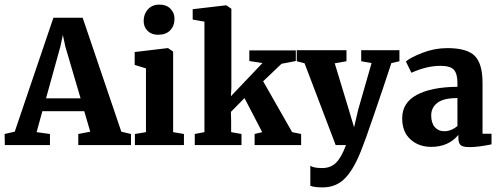

<svg xmlns="http://www.w3.org/2000/svg" viewBox="-36 -630 2166 834"><path d="M-15 0 -16 -48 28 -58 196 -553H323L491 -58L533 -48V0H304V-48L356 -58L330 -147H148L123 -56L181 -48V0ZM226 -427 164 -203H314L248 -427L237 -478Z M550 0V-48L598 -56V-333L549 -348V-404L692 -421H694L716 -406V-56L763 -48V0ZM650 -479Q622 -479 605 -496Q588 -513 588 -539Q588 -569 606.5 -589.5Q625 -610 657 -610Q687 -610 704.5 -592Q722 -574 722 -549Q722 -518 703.5 -498.5Q685 -479 650 -479Z M810 0V-48L852 -56V-536L801 -545V-590L946 -607H947L969 -592V-247L967 -212L1104 -356L1047 -365V-411H1249V-365L1187 -353L1107 -277L1233 -56L1272 -48V0H1070V-48L1103 -56L1026 -204L967 -144L968 -104V-56L1013 -48V0Z M1366 184Q1329 184 1312 177V90Q1326 100 1364 100Q1400 100 1423.5 77Q1447 54 1467 0H1422L1287 -355L1253 -364V-412H1469V-364L1418 -355L1479 -154L1502 -77L1520 -154L1578 -356L1533 -364V-412H1699V-364L1664 -356Q1632 -258 1588.5 -131.5Q1545 -5 1538 10Q1505 99 1465.5 141.5Q1426 184 1366 184Z M1711 -116Q1711 -184 1774.5 -218Q1838 -252 1951 -253V-269Q1951 -309 1936 -326.5Q1921 -344 1877 -344Q1818 -344 1751 -314L1727 -363Q1748 -381 1800 -401Q1852 -421 1907 -421Q1993 -421 2026.5 -387Q2060 -353 2060 -270V-49H2099V-3Q2042 9 2003 9Q1975 9 1965 0.5Q1955 -8 1955 -33V-44Q1912 8 1837 8Q1783 8 1747 -24.5Q1711 -57 1711 -116ZM1893 -60Q1925 -60 1951 -83V-204Q1890 -204 1863.5 -183Q1837 -162 1837 -129Q1837 -96 1852.5 -78Q1868 -60 1893 -60Z"/></svg>

Font: Aikya
Style: Bold
Weight: 700
Designer: Neelakash Kshetrimayum (Latin subset based on Merriweather by Eben Sorkin)
Foundry: Brand New Type
Version: Version 1.00 b005